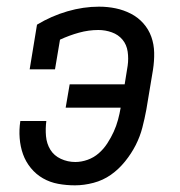

<svg xmlns="http://www.w3.org/2000/svg" viewBox="-20 -548 540 576"><path d="M205 8Q179 8 154.5 3.5Q130 -1 109 -13Q88 -25 72.5 -44Q57 -63 49 -85.5Q41 -108 39 -133.5Q37 -159 41 -185H119Q116 -162 118 -139.5Q120 -117 131 -99Q142 -81 162.5 -71.5Q183 -62 206 -62Q224 -62 242.5 -68.5Q261 -75 276 -88Q291 -101 302 -118Q313 -135 321 -152.5Q329 -170 334 -188.5Q339 -207 342 -225H177L189 -295H354L363 -351Q366 -372 363 -393Q360 -414 347.5 -429Q335 -444 315.5 -451Q296 -458 275 -458Q246 -458 217 -450Q188 -442 160 -429L145 -340H69L91 -474Q134 -500 182 -514Q230 -528 277 -528Q303 -528 327 -523Q351 -518 372.5 -507Q394 -496 410 -478Q426 -460 434 -437.5Q442 -415 442.5 -390Q443 -365 439 -339L419 -219Q414 -192 407 -165Q400 -138 387 -112.5Q374 -87 355 -63.5Q336 -40 312.5 -23.5Q289 -7 260.5 0.5Q232 8 205 8Z"/></svg>

Font: Iosevka Curly Slab
Style: Italic
Weight: 400
Italic angle: -9°
Monospace: yes
Designer: Belleve Invis
Foundry: Belleve Invis
Version: Version 22.1.2; ttfautohint (v1.8.4)